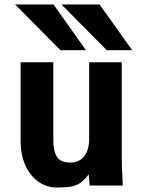

<svg xmlns="http://www.w3.org/2000/svg" viewBox="-20 -828 640 857"><path d="M72 -199.5V-550H218V-202.5Q218 -152.5 234.5 -127.5Q251 -102.5 292 -102.5Q334.5 -102.5 356.2 -130.8Q378 -159 378 -210.5V-550H523.5V-119Q523.5 -99 526 -45Q527 -28 528 0H380L376 -50Q357 -24.5 339 -12Q321 0.5 297.5 4.8Q274 9 233.5 9Q190 9 153 -16Q116 -41 94 -88.2Q72 -135.5 72 -199.5ZM47.5 -808H219L363.5 -604H249.5ZM254.5 -808H424.5L570 -604H456.5Z"/></svg>

Font: JuliaMono ExtraBold
Style: Regular
Weight: 800
Monospace: yes
Designer: cormullion
Foundry: corm
Version: Version 0.055; ttfautohint (v1.8.4)